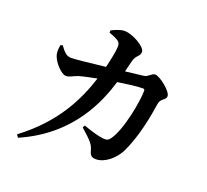

<svg xmlns="http://www.w3.org/2000/svg" viewBox="-141 -965 1281 1191"><g transform="rotate(20 500.0 -369.5)"><path d="M574 -559C582 -590 588 -616 593 -635C604 -677 632 -677 632 -708C632 -741 542 -794 486 -794C459 -794 425 -778 402 -767V-752C423 -745 446 -736 464 -724C477 -715 480 -706 480 -685C479 -657 467 -598 454 -545C351 -533 256 -523 231 -523C197 -523 178 -549 156 -579L142 -575C137 -546 135 -523 145 -499C157 -465 207 -407 239 -407C263 -407 282 -423 313 -433C340 -441 387 -451 429 -459C380 -306 292 -123 78 37L91 55C413 -85 511 -348 551 -480C610 -489 675 -498 716 -498C723 -498 727 -494 727 -485C727 -421 691 -214 634 -139C622 -123 612 -119 586 -122C562 -124 513 -137 455 -158L446 -143C509 -87 532 -65 541 -31C550 2 558 15 590 15C649 15 709 -38 738 -94C792 -203 820 -350 833 -439C838 -477 875 -477 875 -504C875 -537 788 -605 757 -605C736 -605 721 -576 693 -573Z"/></g></svg>

Font: Source Han Serif
Style: Bold
Weight: 700
Designer: Ryoko NISHIZUKA 西塚涼子 (kana & ideographs); Frank Grießhammer (Latin, Greek & Cyrillic); Wenlong ZHANG 张文龙 (bopomofo); San
Foundry: Adobe Systems Incorporated
Version: Version 1.001;PS 1.001;hotconv 16.6.54;makeotf.lib2.5.65590